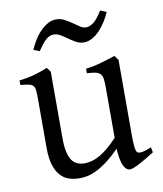

<svg xmlns="http://www.w3.org/2000/svg" viewBox="-78 -732 687 811"><g transform="rotate(-10 265.0 -326.5)"><path d="M522 -40Q503.9 -28.3 487.3 -18.3Q470.7 -8.3 456.5 -1Q442.4 6.3 431.6 10.5Q420.9 14.6 415 14.6Q397.9 14.6 387.2 -8.1Q376.5 -30.8 373.5 -81.1Q343.3 -50.8 318.1 -32Q293 -13.2 271.7 -2.9Q250.5 7.3 232.7 11Q214.8 14.6 199.2 14.6Q176.3 14.6 155.3 8.3Q134.3 2 118.2 -14.9Q102.1 -31.7 92.5 -61Q83 -90.3 83 -136.2V-347.2Q83 -370.6 81.5 -383.5Q80.1 -396.5 74 -403.1Q67.9 -409.7 55.2 -412.1Q42.5 -414.6 20 -417V-436.5Q37.6 -438.5 53 -441.4Q68.4 -444.3 82.8 -448.2Q97.2 -452.1 111.8 -457.3Q126.5 -462.4 142.6 -468.8L156.2 -449.7V-163.1Q156.2 -128.9 161.4 -106Q166.5 -83 176 -69.3Q185.5 -55.7 199.5 -49.8Q213.4 -43.9 231 -43.9Q246.6 -43.9 262.9 -48.6Q279.3 -53.2 296.6 -63.2Q314 -73.2 333 -89.1Q352.1 -105 373.5 -127.9V-347.2Q373.5 -369.1 371.3 -382.3Q369.1 -395.5 361.8 -402.8Q354.5 -410.2 341.1 -413.1Q327.6 -416 305.2 -417V-436.5Q340.3 -440.9 372.6 -450.2Q404.8 -459.5 432.1 -468.8L446.8 -449.7V-124Q446.8 -93.8 449 -74.7Q451.2 -55.7 458 -50.8Q463.9 -46.9 478 -49.1Q492.2 -51.3 517.1 -62ZM432.6 -657.2Q423.8 -637.2 411.6 -617.7Q399.4 -598.1 384.5 -582.5Q369.6 -566.9 352.1 -557.1Q334.5 -547.4 315.4 -547.4Q298.3 -547.4 283 -555.9Q267.6 -564.5 252.9 -575Q238.3 -585.4 223.9 -594Q209.5 -602.5 195.3 -602.5Q175.8 -602.5 159.7 -586.7Q143.6 -570.8 125.5 -543.5L99.6 -553.2Q108.4 -573.2 120.4 -593Q132.3 -612.8 147.5 -628.4Q162.6 -644 179.9 -653.8Q197.3 -663.6 216.3 -663.6Q234.9 -663.6 251.5 -655Q268.1 -646.5 282.7 -636Q297.4 -625.5 310.5 -616.9Q323.7 -608.4 335.4 -608.4Q354 -608.4 371.8 -624Q389.6 -639.6 406.2 -668.5Z"/></g></svg>

Font: Gentium Plus Am
Style: Regular
Weight: 400
Designer: J. Victor Gaultney, Annie Olsen, Iska Routamaa, Becca Hirsbrunner
Foundry: SIL International
Version: Version 5.000